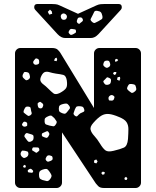

<svg xmlns="http://www.w3.org/2000/svg" viewBox="-20 -940 780 960"><path d="M82 0Q71 0 63 -8Q55 -16 55 -27V-673Q55 -684 63 -692Q71 -700 82 -700H240Q260 -700 269 -691Q278 -682 281 -677L450 -400V-673Q450 -684 458 -692Q466 -700 477 -700H658Q669 -700 677 -692Q685 -684 685 -673V-27Q685 -16 677 -8Q669 0 658 0H500Q480 0 471 -9.5Q462 -19 459 -23L290 -278V-27Q290 -16 282 -8Q274 0 263 0ZM266 -644 262 -652 255 -648 250 -637 263 -634ZM166 -647Q160 -649 157 -646.5Q154 -644 150 -638Q143 -630 148 -622Q154 -614 164 -617Q170 -618 173 -620.5Q176 -623 176 -629Q176 -637 174.5 -640.5Q173 -644 166 -647ZM564 -646 555 -642 556 -631 566 -634 571 -640ZM530 -624Q528 -631 525.5 -634Q523 -637 516 -637Q508 -637 504 -634.5Q500 -632 498 -625Q495 -617 497 -613Q499 -609 506 -604Q512 -600 516 -601Q520 -602 526 -606Q534 -613 530 -624ZM259 -572Q241 -575 228 -579Q215 -583 205 -580Q195 -577 187 -561Q179 -545 182.5 -535.5Q186 -526 197 -518Q208 -510 221 -497Q237 -481 247.5 -473Q258 -465 279 -475Q303 -488 310.5 -499.5Q318 -511 314 -538Q310 -562 296.5 -565.5Q283 -569 259 -572ZM128 -566Q126 -574 122 -576.5Q118 -579 110 -580Q102 -581 99.5 -577.5Q97 -574 94 -567Q90 -556 98 -549Q104 -543 108 -540Q112 -537 120 -541Q128 -546 129.5 -551Q131 -556 128 -566ZM562 -580H550L545 -573L551 -565L560 -569ZM580 -556 568 -554 565 -542 577 -536 581 -546ZM522 -552Q516 -555 513.5 -552Q511 -549 507 -545Q502 -539 498.5 -536.5Q495 -534 498 -528Q503 -520 506.5 -517.5Q510 -515 519 -516Q528 -518 531 -522Q534 -526 535 -535Q536 -543 533 -546Q530 -549 522 -552ZM660 -504Q658 -514 653 -516.5Q648 -519 638 -520Q628 -521 624.5 -517.5Q621 -514 617 -505Q614 -498 616.5 -494Q619 -490 625 -485Q632 -479 636.5 -476.5Q641 -474 648 -478Q657 -484 660 -489Q663 -494 660 -504ZM548 -461Q539 -468 530 -462Q520 -455 523 -444Q524 -438 528 -437.5Q532 -437 539 -437Q547 -437 550 -445Q552 -451 552.5 -454Q553 -457 548 -461ZM191 -424Q186 -428 183 -430Q180 -432 174 -428Q168 -425 168 -421Q168 -417 169 -411Q171 -404 173 -401.5Q175 -399 182 -398Q188 -398 190.5 -400.5Q193 -403 195 -409Q199 -418 191 -424ZM326 -411Q319 -421 313 -422Q307 -423 295 -420Q283 -417 278.5 -412.5Q274 -408 274 -396Q274 -385 278.5 -381Q283 -377 294 -373Q303 -370 307.5 -372.5Q312 -375 318 -383Q325 -391 328.5 -396.5Q332 -402 326 -411ZM374 -409Q364 -409 361 -405Q358 -401 354 -392Q350 -381 348 -374.5Q346 -368 355 -361Q363 -355 367.5 -360.5Q372 -366 381 -373Q390 -378 397 -380.5Q404 -383 401 -393Q398 -404 392 -406.5Q386 -409 374 -409ZM136 -384Q134 -394 133 -400Q132 -406 121 -407Q111 -408 107 -403Q103 -398 99 -388Q96 -380 99.5 -376.5Q103 -373 110 -368Q116 -363 120 -361Q124 -359 131 -363Q138 -368 138.5 -372Q139 -376 136 -384ZM575 -355Q545 -368 524.5 -370Q504 -372 486.5 -361.5Q469 -351 447 -326Q429 -306 433 -291Q437 -276 451.5 -260.5Q466 -245 480 -222Q495 -197 507.5 -188Q520 -179 548 -186Q582 -194 599.5 -202Q617 -210 620 -245Q622 -275 622 -295Q622 -315 612.5 -329.5Q603 -344 575 -355ZM252 -349Q244 -357 239 -360.5Q234 -364 224 -360Q211 -355 206.5 -350Q202 -345 203 -332Q204 -320 210.5 -317.5Q217 -315 228 -312Q240 -309 246.5 -308.5Q253 -308 259 -318Q266 -328 262.5 -334Q259 -340 252 -349ZM116 -322Q116 -328 107 -331Q99 -333 96 -328Q92 -323 90.5 -320Q89 -317 92 -312Q99 -304 110 -308Q116 -310 116 -313.5Q116 -317 116 -322ZM223 -279Q218 -286 213.5 -283.5Q209 -281 201 -278Q195 -276 192 -274Q189 -272 189 -266Q189 -260 192 -258Q195 -256 201 -254Q208 -251 211.5 -250.5Q215 -250 220 -255Q225 -263 226.5 -267.5Q228 -272 223 -279ZM131 -270Q121 -273 116 -274.5Q111 -276 105 -268Q100 -260 103 -255.5Q106 -251 112 -243Q117 -236 121 -232.5Q125 -229 134 -232Q143 -236 145.5 -240.5Q148 -245 148 -255Q148 -263 143.5 -265.5Q139 -268 131 -270ZM176 -196Q174 -202 170 -202.5Q166 -203 159 -203Q152 -203 147.5 -203Q143 -203 141 -196Q139 -189 143 -187Q147 -185 153 -181Q157 -178 160 -176.5Q163 -175 167 -179Q173 -183 175.5 -186Q178 -189 176 -196ZM122 -173Q121 -181 117 -182.5Q113 -184 105 -186Q98 -187 93.5 -187Q89 -187 86 -181Q79 -169 88 -158Q94 -152 98 -150.5Q102 -149 110 -153Q123 -159 122 -173ZM229 -163Q218 -165 213 -157Q209 -150 208 -146Q207 -142 212 -136Q217 -131 221 -131.5Q225 -132 232 -135Q239 -138 241.5 -141Q244 -144 243 -151Q242 -158 239 -159.5Q236 -161 229 -163ZM461 -143 450 -137 451 -126 462 -123 468 -133ZM110 -111 101 -116 95 -108 99 -102H107ZM139 -93Q134 -98 128 -95Q123 -92 120.5 -90.5Q118 -89 119 -83Q120 -78 123.5 -78Q127 -78 132 -77Q137 -76 140 -76Q143 -76 145 -81Q147 -85 145 -87Q143 -89 139 -93ZM225 -85Q218 -95 211.5 -95.5Q205 -96 193 -92Q182 -88 178.5 -83Q175 -78 175 -67Q175 -55 178 -49.5Q181 -44 192 -40Q206 -36 214 -34.5Q222 -33 231 -45Q240 -57 237 -65Q234 -73 225 -85ZM504 -79 494 -82 486 -75 493 -66 502 -69ZM617 -49 610 -56 602 -50 604 -41 613 -40ZM305 -750Q286 -750 268 -769L156 -891Q151 -896 151 -904Q151 -920 167 -920H238Q248 -920 258 -919Q268 -918 278 -913L370 -871L462 -913Q473 -918 482.5 -919Q492 -920 502 -920H573Q589 -920 589 -904Q589 -896 584 -891L472 -769Q454 -750 435 -750ZM239 -883 230 -892 219 -881 226 -867 241 -871ZM465 -886Q454 -887 451 -880.5Q448 -874 443 -864Q438 -853 434 -846.5Q430 -840 439 -832Q448 -823 454.5 -825.5Q461 -828 472 -834Q483 -840 488.5 -844Q494 -848 492 -860Q489 -874 484 -879Q479 -884 465 -886ZM308 -869Q298 -876 290 -870Q281 -864 285 -852Q288 -841 299 -841Q311 -841 314 -852Q317 -862 308 -869ZM382 -853Q376 -853 372.5 -851.5Q369 -850 367 -844Q364 -837 364 -832.5Q364 -828 370 -823Q376 -819 379 -822.5Q382 -826 388 -830Q397 -836 394 -843Q391 -853 382 -853ZM360 -785Q359 -793 354.5 -793Q350 -793 342 -795Q332 -797 328 -790Q324 -784 323 -780Q322 -776 327 -771Q332 -765 336 -765.5Q340 -766 346 -769Q353 -773 357 -775.5Q361 -778 360 -785Z"/></svg>

Font: Rubik Moonrocks
Style: Regular
Weight: 400
Designer: Hubert and Fischer, NaN
Foundry: Hubert and Fischer, NaN
Version: Version 2.200